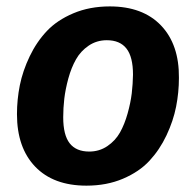

<svg xmlns="http://www.w3.org/2000/svg" viewBox="-20 -566 615 602"><path d="M251 16.1Q147.5 16.1 90.3 -43.5Q33.2 -103 33.2 -208Q33.2 -253.9 42.2 -298.8Q51.3 -343.8 73 -389.2Q94.7 -434.6 127 -468.8Q159.2 -502.9 210.2 -524.4Q261.2 -545.9 324.2 -545.9Q427.7 -545.9 484.9 -486.1Q542 -426.3 541 -321.8Q541 -276.4 532.2 -231.7Q523.4 -187 502 -141.6Q480.5 -96.2 448.5 -61.8Q416.5 -27.3 365.5 -5.6Q314.5 16.1 251 16.1ZM259.8 -90.8Q291.5 -90.8 316.7 -107.9Q341.8 -125 356.2 -150.6Q370.6 -176.3 380.1 -210.2Q389.6 -244.1 393.1 -273.4Q396.5 -302.7 397 -332Q397 -387.7 376.5 -413.8Q356 -439.9 314.9 -439.9Q283.2 -439.9 258.1 -422.9Q232.9 -405.8 218.3 -379.9Q203.6 -354 194.3 -320.1Q185.1 -286.1 181.6 -256.6Q178.2 -227.1 178.2 -198.2Q178.2 -142.6 198.5 -116.7Q218.8 -90.8 259.8 -90.8Z"/></svg>

Font: FiraGO SemiBold
Style: Italic
Weight: 600
Italic angle: -8°
Designer: bBox Type GmbH
Foundry: bBox Type GmbH
Version: Version 1.001;PS 001.001;hotconv 1.0.88;makeotf.lib2.5.64775